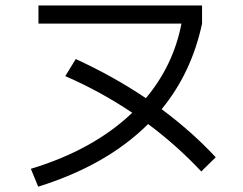

<svg xmlns="http://www.w3.org/2000/svg" viewBox="-20 -704 904 714"><path d="M471.7 -284.7Q353.5 -364.3 222.7 -420.9L261.7 -484.4Q402.3 -419.9 522.5 -338.9Q625 -461.4 654.8 -616.2H123V-683.6H731.4V-616.2Q692.4 -433.6 581.1 -297.9Q694.8 -213.4 782.2 -119.1L728.5 -66.4Q636.7 -164.1 530.8 -242.7Q377 -89.4 122.1 -9.8L94.7 -76.2Q210.9 -111.3 305.7 -163.8Q400.4 -216.3 471.7 -284.7Z"/></svg>

Font: Pretendard GOV
Style: Regular
Weight: 400
Designer: Base glyphs from Inter by Rasmus Andersson; Hangeul glyphs from Noto Sans CJK(Source Han Sans) by Jang Soo-young and Kan
Foundry: Kil Hyung-jin
Version: Version 1.309